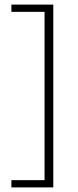

<svg xmlns="http://www.w3.org/2000/svg" viewBox="-20 -695 338 834"><path d="M211.5 119H29.5V87.5H173.5V-643.5H29.5V-675H211.5Z"/></svg>

Font: Anek Latin ExtraLight
Style: Regular
Weight: 250
Designer: Yesha Goshar
Foundry: Ek Type
Version: Version 1.003